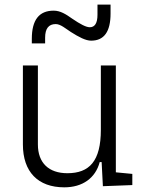

<svg xmlns="http://www.w3.org/2000/svg" viewBox="-20 -801 626 831"><path d="M258.3 9.8C336.9 9.8 393.1 -29.8 411.6 -99.6H419.9L425.3 4.9L552.7 0V-48.3L481.4 -55.2V-517.6H416.5V-239.3C416.5 -103.5 366.7 -51.3 271.5 -51.3C191.4 -51.3 144 -95.7 144 -175.8V-517.6H79.1V-175.8C79.1 -57.6 144 9.8 258.3 9.8ZM117.7 -613.3H175.3V-637.7C175.3 -677.2 190.4 -696.8 221.2 -696.8C242.2 -696.8 264.6 -676.8 286.6 -662.6C321.3 -640.6 350.6 -625 374.5 -625C430.7 -625 458.5 -664.1 458.5 -742.2V-781.2H401.9V-737.3C401.9 -701.2 390.6 -683.1 368.7 -683.1C352.5 -683.1 327.6 -696.3 292.5 -720.2C265.6 -739.3 241.2 -754.9 212.4 -754.9C148.9 -754.9 117.7 -714.4 117.7 -632.8Z"/></svg>

Font: Cascadia Code PL Light
Style: Regular
Weight: 300
Monospace: yes
Designer: Aaron Bell
Foundry: Saja Typeworks
Version: Version 2404.023